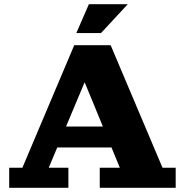

<svg xmlns="http://www.w3.org/2000/svg" viewBox="-20 -898 883 918"><path d="M24 0V-96H87L335 -682H509L757 -96H820V0H457V-96H553L355 -577H415L213 -96H307V0ZM229 -193V-293H546V-193ZM345 -740 405 -878H591L463 -740Z"/></svg>

Font: Montagu Slab 24pt
Style: Bold
Weight: 700
Designer: Florian Karsten
Foundry: Florian Karsten
Version: Version 1.000